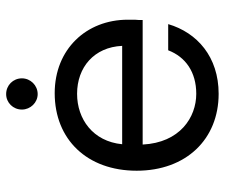

<svg xmlns="http://www.w3.org/2000/svg" viewBox="-72 -630 714 609"><g transform="rotate(-90 284.5 -325.0)"><path d="M292 12C409 12 486 -56 513 -148H430C409 -93 361 -59 292 -59C217 -59 137 -111 131 -229H526C526 -238 526 -247 527 -254C527 -261 527 -269 527 -276C527 -408 433 -508 294 -508C147 -508 48 -405 48 -248C48 -91 148 12 292 12ZM292 -437C376 -437 440 -383 444 -294H132C141 -387 212 -437 292 -437ZM291 -562C319 -562 341 -585 341 -612C341 -640 319 -662 291 -662C264 -662 242 -640 242 -612C242 -585 264 -562 291 -562Z"/></g></svg>

Font: Rootstock Sans Body
Style: Regular
Weight: 400
Designer: Colophon Foundry, Jonny Pinhorn
Foundry: Colophon Foundry
Version: Version 1.200;FEAKit 1.0